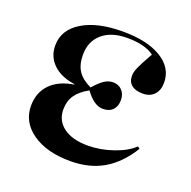

<svg xmlns="http://www.w3.org/2000/svg" viewBox="-102 -631 744 747"><g transform="rotate(20 269.5 -258.0)"><path d="M263.2 14.2Q166 14.2 106.4 -27.3Q46.9 -68.8 46.9 -136.2Q46.9 -190.9 80.6 -226.1Q114.3 -261.2 176.8 -271V-272.9Q119.1 -281.2 87.2 -312Q55.2 -342.8 55.2 -389.2Q55.2 -453.6 117.2 -491.7Q179.2 -529.8 285.2 -529.8Q386.2 -529.8 444.6 -494.1Q502.9 -458.5 502.9 -397Q502.9 -365.7 485.6 -347.4Q468.3 -329.1 439 -329.1Q408.7 -329.1 392.3 -342.3Q376 -355.5 376 -380.9Q376 -395.5 385.3 -416.5Q394.5 -437.5 420.9 -483.9Q383.3 -512.2 309.1 -512.2Q244.1 -512.2 206.5 -480Q168.9 -447.8 168.9 -392.1Q168.9 -351.6 185.5 -325.9Q202.1 -300.3 240.2 -282.2Q265.1 -310.1 281.7 -320.6Q298.3 -331.1 316.9 -331.1Q339.8 -331.1 354 -315.7Q368.2 -300.3 368.2 -275.9Q368.2 -250 353.8 -235.1Q339.4 -220.2 313 -220.2Q276.4 -220.2 240.2 -270Q203.6 -250 186.8 -225.1Q169.9 -200.2 169.9 -166Q169.9 -119.6 206.3 -92.8Q242.7 -65.9 306.2 -65.9Q358.4 -65.9 411.1 -84Q463.9 -102.1 492.2 -129.9L501 -123Q458 -53.2 400.1 -19.5Q342.3 14.2 263.2 14.2Z"/></g></svg>

Font: Display Semibold
Style: Regular
Weight: 600
Designer: Latin by Veronika Burian and Jose Scaglione. Greek by Irene Vlachou. Cyrillic by Vera Evstafieva.
Foundry: TypeTogether
Version: Version 3.002